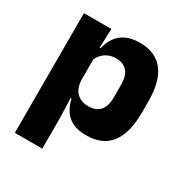

<svg xmlns="http://www.w3.org/2000/svg" viewBox="-158 -627 882 922"><g transform="rotate(30 283.0 -165.5)"><path d="M351.5 11.5Q307.5 11.5 277.5 -3Q247.5 -17.5 229.8 -44.2Q212 -71 204.5 -106.5H165L201 -209.5Q202 -179 212.8 -158Q223.5 -137 243.8 -125.8Q264 -114.5 292 -114.5Q334 -114.5 355.8 -139.2Q377.5 -164 377.5 -213V-283Q377.5 -332 356.2 -356.5Q335 -381 293 -381Q269.5 -381 250.2 -372Q231 -363 217.8 -348.2Q204.5 -333.5 198.5 -314.5L163.5 -385H204Q211.5 -418 229 -444.8Q246.5 -471.5 277.5 -487.2Q308.5 -503 356.5 -503Q442.5 -503 486.8 -446.8Q531 -390.5 531 -278V-218Q531 -104.5 486.8 -46.5Q442.5 11.5 351.5 11.5ZM203 172H51V-491.5H203L198 -359L201 -341.5V-152.5L199 -126.5L203 5Z"/></g></svg>

Font: Anek Malayalam
Style: Bold
Weight: 700
Version: Version 1.003